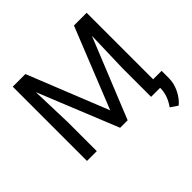

<svg xmlns="http://www.w3.org/2000/svg" viewBox="-213 -918 1300 1300"><g transform="rotate(-45 436.5 -268.5)"><path d="M203.6 -710.9 436 -130.9 668.5 -710.9H790V0H696.3V-276.9L705.1 -575.7L471.7 0H399.9L167 -574.2L176.3 -276.9V0H82.5V-710.9ZM786.1 174.3 734.9 139.2Q780.8 75.2 782.7 7.3V-74.2H871.1V-3.4Q871.1 45.9 846.9 95.2Q822.8 144.5 786.1 174.3Z"/></g></svg>

Font: Noboto
Style: Regular
Weight: 400
Designer: Google
Version: Version 2.001101; 2014